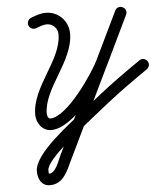

<svg xmlns="http://www.w3.org/2000/svg" viewBox="-59 -629 843 994"><g transform="rotate(-5 362.5 -131.5)"><path d="M159.9 -502.1C159.9 -502.1 159.9 -502.1 159.9 -502.1C178 -508.9 196.2 -517.2 215.9 -517.2C248 -517.2 272.3 -491.8 272.3 -460C272.3 -326.7 115.8 -201.3 115.8 -56.4C115.8 -13.3 145.6 30 192 30C311.6 30 466 -190.8 513.2 -288.8C551.9 -369.5 590.7 -450.1 629.4 -530.8C638.1 -548.8 628.9 -564.3 615.4 -570.8C601.9 -577.3 584.1 -574.8 575.4 -556.8C459.1 -315.7 342.8 -74.6 226.5 166.5C213.4 193.8 195.6 253.8 161.2 253.9C161.2 253.9 161.2 253.9 161.2 253.9C161.2 253.9 161.2 253.9 161.2 253.9C160.5 253.9 158.7 255.3 158.7 236C158.7 178.8 353.8 32.2 407.9 -12.9C407.9 -12.9 407.7 -12.8 407.6 -12.7C407.5 -12.5 407.3 -12.4 407.3 -12.4C436.7 -35.8 466 -59.2 495.4 -82.6C565.3 -138.2 638.4 -189.5 711.8 -240.4C725.5 -249.9 728.8 -268.5 719.4 -282.2C709.9 -295.8 691.2 -299.1 677.6 -289.7C603.2 -238 529 -186 458 -129.5C428.7 -106.1 399.3 -82.8 370 -59.4C370 -59.4 369.8 -59.3 369.7 -59.2C369.6 -59.1 369.4 -59 369.4 -59C296.7 1.7 98.7 142.8 98.7 236C98.7 275.3 116 313.9 161.2 313.9C161.2 313.9 161.2 313.9 161.2 313.9C161.3 313.9 161.3 313.9 161.3 313.9C231.5 313.7 255.3 245 280.6 192.6C396.9 -48.5 513.1 -289.6 629.4 -530.7C638.1 -548.8 628.9 -564.3 615.4 -570.8C601.9 -577.3 584 -574.8 575.4 -556.8C536.6 -476.1 497.8 -395.5 459.1 -314.8C424.3 -242.4 279.1 -30 192 -30C180.6 -30 175.8 -47.6 175.8 -56.4C175.8 -189.2 332.3 -314.7 332.3 -460C332.3 -524.8 281 -577.2 215.9 -577.2C188.3 -577.2 163.9 -567.8 138.6 -558.1C123.1 -552.3 115.3 -534.9 121.2 -519.4C127.1 -504 144.4 -496.2 159.9 -502.1Z"/></g></svg>

Font: FRB American Cursive
Style: Bold Italic
Weight: 700
Italic angle: -25°
Version: Version 2.0;Modular Font Editor K font №1